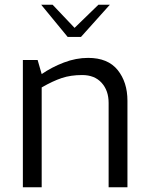

<svg xmlns="http://www.w3.org/2000/svg" viewBox="-20 -786 628 806"><path d="M76 -534H138L155 -475Q197 -504 248 -523.5Q299 -543 350 -543Q433 -543 474 -492Q515 -441 515 -363V0H436V-354Q436 -406 406.5 -438.5Q377 -471 325 -471Q277 -471 239.5 -458.5Q202 -446 155 -419V0H76ZM153 -766H201L293 -669L393 -766H441L320 -631H264Z"/></svg>

Font: Exo
Style: Regular
Weight: 400
Designer: Natanael Gama
Foundry: Natanael Gama
Version: Version 1.500; ttfautohint (v1.6)